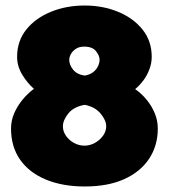

<svg xmlns="http://www.w3.org/2000/svg" viewBox="-20 -663 612 696"><path d="M287 -643Q220 -643 164 -620Q108 -597 75 -555.5Q42 -514 42 -457Q42 -423 60.5 -392.5Q79 -362 103 -341Q81 -325 62 -302Q43 -279 31.5 -252.5Q20 -226 20 -197Q20 -131 53 -84Q86 -37 146.5 -12Q207 13 287 13Q371 13 430 -13.5Q489 -40 520.5 -87.5Q552 -135 552 -197Q552 -226 541 -252.5Q530 -279 511.5 -301.5Q493 -324 470 -340Q487 -354 500.5 -372.5Q514 -391 522 -413Q530 -435 530 -457Q530 -514 497 -555.5Q464 -597 408.5 -620Q353 -643 287 -643ZM285 -494Q315 -494 328 -477.5Q341 -461 341 -447Q341 -435 335 -422.5Q329 -410 317 -401Q305 -392 287 -389Q259 -393 245 -410.5Q231 -428 231 -446Q231 -456 237 -467Q243 -478 255 -486Q267 -494 285 -494ZM287 -283Q324 -276 344.5 -251.5Q365 -227 365 -205Q365 -187 353.5 -171Q342 -155 324 -145Q306 -135 286 -135Q266 -135 248 -145Q230 -155 219 -171Q208 -187 208 -205Q208 -227 227.5 -251.5Q247 -276 287 -283Z"/></svg>

Font: Catamaran Thin Black
Style: Regular
Weight: 900
Version: Version 2.000